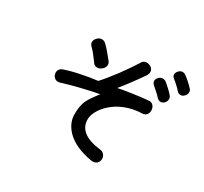

<svg xmlns="http://www.w3.org/2000/svg" viewBox="-158 -1022 1317 1241"><g transform="rotate(30 500.0 -402.0)"><path d="M349.6 -706.1Q335 -720.7 316.4 -719.7Q299.8 -718.8 287.1 -706.1Q273.4 -693.4 270.5 -677.7Q268.6 -660.2 281.2 -646.5Q293.9 -634.8 309.6 -616.2Q318.4 -604.5 335 -583L348.6 -565.4Q358.4 -546.9 377.9 -545.9Q395.5 -543.9 412.1 -556.6Q428.7 -568.4 432.6 -585.9Q437.5 -605.5 423.8 -621.1Q401.4 -649.4 387.7 -665Q368.2 -688.5 349.6 -706.1ZM608.4 -710.9Q577.1 -661.1 525.4 -589.8Q470.7 -516.6 431.6 -474.6Q369.1 -466.8 317.4 -456.1Q252 -443.4 200.2 -425.8Q178.7 -419.9 169.9 -402.3Q163.1 -386.7 168.9 -369.1Q174.8 -351.6 189.5 -343.8Q206.1 -335 226.6 -342.8Q284.2 -361.3 363.3 -379.9Q438.5 -398.4 486.3 -406.2L477.5 -395.5Q434.6 -338.9 422.9 -311.5Q406.2 -273.4 406.2 -211.9Q406.2 -146.5 458 -92.8Q522.5 -27.3 650.4 -5.9Q673.8 -2.9 689.5 -14.6Q703.1 -26.4 705.1 -44.9Q707 -63.5 696.3 -78.1Q684.6 -94.7 662.1 -96.7Q579.1 -106.4 538.1 -138.7Q496.1 -170.9 496.1 -225.6Q496.1 -253.9 513.7 -287.1Q533.2 -323.2 567.4 -353.5Q606.4 -388.7 658.2 -409.2Q715.8 -432.6 785.2 -434.6Q805.7 -435.5 816.4 -451.2Q826.2 -465.8 824.2 -485.4Q822.3 -504.9 810.5 -516.6Q796.9 -530.3 776.4 -527.3Q721.7 -522.5 662.1 -513.7Q600.6 -504.9 560.5 -496.1Q588.9 -530.3 617.2 -568.4Q646.5 -607.4 684.6 -662.1Q698.2 -683.6 693.4 -702.1Q688.5 -718.8 670.9 -727.5Q654.3 -736.3 636.7 -733.4Q617.2 -729.5 608.4 -710.9ZM808.6 -690.4Q793.9 -699.2 778.3 -696.3Q764.6 -692.4 753.9 -680.7Q744.1 -668.9 744.1 -655.3Q745.1 -639.6 758.8 -628.9Q783.2 -608.4 793 -598.6Q808.6 -585 819.3 -572.3Q832 -558.6 847.7 -558.6Q862.3 -558.6 874 -570.3Q884.8 -581.1 886.7 -596.7Q888.7 -612.3 877.9 -625Q864.3 -641.6 845.7 -658.2Q827.1 -675.8 808.6 -690.4ZM896.5 -791Q882.8 -799.8 868.2 -796.9Q854.5 -793 844.7 -781.2Q835 -769.5 835 -756.8Q835 -741.2 849.6 -730.5Q868.2 -716.8 882.8 -702.1Q897.5 -689.5 908.2 -675.8Q920.9 -661.1 936.5 -661.1Q951.2 -661.1 962.9 -672.9Q974.6 -683.6 977.5 -698.2Q979.5 -714.8 968.8 -727.5Q950.2 -747.1 935.5 -759.8Q915 -779.3 896.5 -791Z"/></g></svg>

Font: Gungsuh
Style: Regular
Weight: 400
Version: Version 2.21